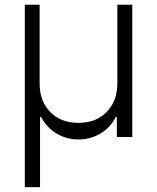

<svg xmlns="http://www.w3.org/2000/svg" viewBox="-20 -565 648 792"><path d="M82.4 207V-545.5H143.5V-220.2Q143.5 -147.7 187.3 -103Q231.2 -58.2 304 -58.2Q376.4 -58.2 420.1 -103.3Q463.8 -148.4 464.1 -220.2V-545.5H525.6V0H462V-82.4H457.7Q433.9 -36.6 392.4 -13Q350.9 10.7 304 10.3Q256.7 10.7 215.4 -13Q174 -36.6 149.5 -82.4H145.2V207Z"/></svg>

Font: Inter UI Light
Style: Regular
Weight: 300
Designer: Rasmus Andersson
Foundry: rsms
Version: 3.2;8d6f07862